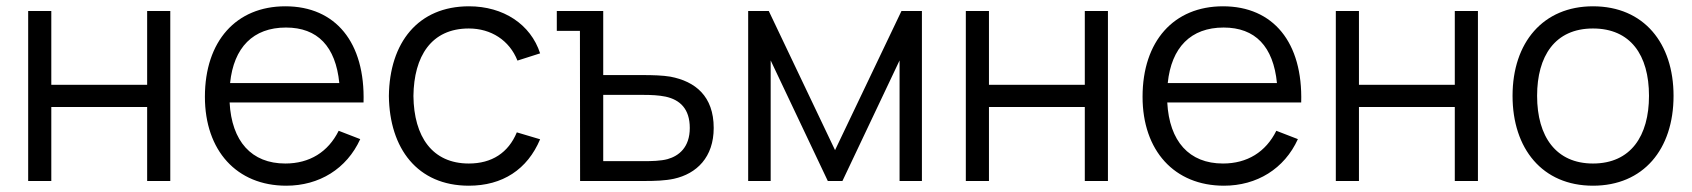

<svg xmlns="http://www.w3.org/2000/svg" viewBox="-20 -575 5377 610"><path d="M69.5 0H143V-235H447.5V0H521V-540H447.5V-305.5H143V-540H69.5Z M889.5 15C994 15 1081.5 -38.5 1124.5 -133L1056 -159.5C1022.5 -92 963.5 -55.5 886.5 -55.5C779 -55.5 716 -126 709.5 -249.5H1135C1140.5 -440 1046.5 -555 886.5 -555C730.5 -555 631 -444.5 631 -267.5C631 -96.5 732 15 889.5 15ZM888.5 -487.5C989 -487.5 1046.5 -427.5 1058 -311H711C722.5 -424.5 784.5 -487.5 888.5 -487.5Z M1469.5 15C1576.5 15 1655.5 -36.5 1696 -132.5L1622 -154.5C1595 -89.5 1542.5 -55.5 1469.5 -55.5C1353.5 -55.5 1295 -140.5 1293.5 -270C1295 -396 1350 -484.5 1469.5 -484.5C1540 -484.5 1598.5 -447 1624 -382.5L1696 -405.5C1666 -498 1579 -555 1470 -555C1308.5 -555 1217.5 -440 1215.5 -270C1217.5 -103.5 1306 15 1469.5 15Z M1823 0H2029.5C2060 0 2093.5 -1 2121 -7C2193.5 -23 2247.5 -75.5 2247.5 -168.5C2247.5 -269.5 2189 -316.5 2109.5 -331.5C2085.5 -335.5 2054 -336.5 2022.5 -336.5H1896.5V-540H1749V-477H1822.5ZM1896.5 -63V-273.5H2026.5C2048 -273.5 2073 -272.5 2094.5 -268C2140.5 -258 2171.5 -229 2171.5 -168.5C2171.5 -106.5 2136.5 -79.5 2101 -69.5C2079.5 -63.5 2048.5 -63 2026.5 -63Z M2357 0H2428.5V-383L2610 0H2656.5L2838 -383V0H2909V-540H2844L2633 -98L2422.5 -540H2357Z M3048.5 0H3122V-235H3426.5V0H3500V-540H3426.5V-305.5H3122V-540H3048.5Z M3868.5 15C3973 15 4060.5 -38.5 4103.5 -133L4035 -159.5C4001.5 -92 3942.5 -55.5 3865.5 -55.5C3758 -55.5 3695 -126 3688.5 -249.5H4114C4119.5 -440 4025.5 -555 3865.5 -555C3709.5 -555 3610 -444.5 3610 -267.5C3610 -96.5 3711 15 3868.5 15ZM3867.5 -487.5C3968 -487.5 4025.5 -427.5 4037 -311H3690C3701.5 -424.5 3763.5 -487.5 3867.5 -487.5Z M4224 0H4297.5V-235H4602V0H4675.5V-540H4602V-305.5H4297.5V-540H4224Z M5041 15C5201 15 5297 -100.5 5297 -270.5C5297 -437.5 5203 -555 5041 -555C4883 -555 4785.5 -440.5 4785.5 -270.5C4785.5 -103 4880 15 5041 15ZM5041 -55.5C4924 -55.5 4863.5 -140.5 4863.5 -270.5C4863.5 -396.5 4920 -484.5 5041 -484.5C5160 -484.5 5219 -400.5 5219 -270.5C5219 -143 5161 -55.5 5041 -55.5Z"/></svg>

Font: Hauora
Style: Regular
Weight: 400
Designer: Mikhail Sharanda
Foundry: WCYS & Co.
Version: Version 1.010